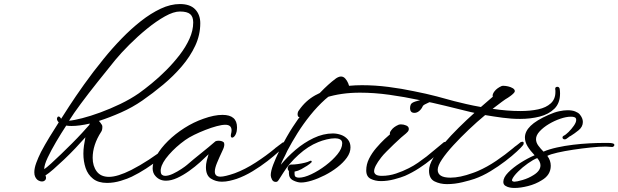

<svg xmlns="http://www.w3.org/2000/svg" viewBox="-20 -889 3063 951"><path d="M510 17Q467 17 441 -3.5Q415 -24 404 -57Q393 -90 393 -128Q393 -148 396 -168.5Q399 -189 403 -209Q381 -184 353.5 -155Q326 -126 297.5 -99Q269 -72 245 -51Q221 -30 205 -20Q208 -14 208 -9Q208 0 202 5Q196 10 188 10Q179 10 169.5 4.5Q160 -1 154 -14Q150 -22 150 -36Q150 -56 159.5 -82Q169 -108 183 -136Q202 -172 225.5 -210.5Q249 -249 271 -283Q266 -288 264 -292.5Q262 -297 262 -300Q262 -303 264 -307.5Q266 -312 270 -312Q274 -312 278 -308Q279 -305 283 -301Q293 -317 322.5 -362.5Q352 -408 396 -470Q440 -532 493 -597Q535 -649 582 -697.5Q629 -746 678 -784.5Q727 -823 776 -846Q825 -869 871 -869Q922 -869 947 -842.5Q972 -816 972 -774Q972 -716 947 -662.5Q922 -609 880.5 -560.5Q839 -512 788 -469.5Q737 -427 685 -391Q636 -357 579.5 -332Q523 -307 470 -290Q474 -286 477.5 -281Q481 -276 485 -270Q487 -266 487 -261Q487 -244 481 -236Q439 -171 439 -107Q439 -67 459 -40Q479 -13 520 -13Q562 -13 630 -47Q673 -69 717.5 -98Q762 -127 798 -156Q803 -161 808.5 -164Q814 -167 818 -171L838 -187Q841 -188 845 -188Q853 -188 853 -181Q853 -175 848 -170Q842 -162 821 -143.5Q800 -125 769.5 -101Q739 -77 703.5 -54Q668 -31 633 -14Q613 -4 578.5 6.5Q544 17 510 17ZM322 -291Q346 -293 387 -303.5Q428 -314 477 -332Q526 -350 576 -374Q626 -398 668 -427Q696 -447 731.5 -476Q767 -505 803 -541Q839 -577 869.5 -616.5Q900 -656 918.5 -697Q937 -738 937 -778Q937 -806 922 -819Q907 -832 871 -832Q840 -832 797 -808Q754 -784 708 -746.5Q662 -709 620.5 -667.5Q579 -626 551 -592Q508 -539 463 -482.5Q418 -426 380.5 -375.5Q343 -325 322 -291ZM199 -51Q211 -59 233 -79Q255 -99 282 -125Q309 -151 336.5 -178.5Q364 -206 386.5 -230.5Q409 -255 422 -270L425 -277Q373 -265 334 -265Q327 -265 320 -265.5Q313 -266 308 -267Q283 -229 258 -186.5Q233 -144 216 -108Q199 -72 199 -51Z M1079 11Q1049 11 1024.5 -4.5Q1000 -20 1000 -61Q1000 -76 1004 -92.5Q1008 -109 1013 -125Q996 -108 971 -85.5Q946 -63 916.5 -42Q887 -21 857.5 -7.5Q828 6 802 6Q770 6 750 -17Q736 -32 736 -56Q736 -85 756.5 -120.5Q777 -156 812.5 -191Q848 -226 893.5 -255Q939 -284 988 -301Q1041 -320 1082 -320Q1154 -320 1154 -258Q1154 -254 1153.5 -248.5Q1153 -243 1152 -237Q1147 -217 1137 -210Q1136 -209 1132 -207.5Q1128 -206 1125 -210Q1122 -215 1124 -224Q1127 -235 1127 -243Q1127 -271 1096 -271Q1079 -271 1053 -264Q1027 -257 997.5 -245.5Q968 -234 941.5 -221Q915 -208 897 -195Q851 -162 816.5 -122.5Q782 -83 777 -54Q776 -51 776 -48Q776 -45 776 -43Q776 -28 782.5 -23Q789 -18 798 -18Q815 -18 837 -28.5Q859 -39 878.5 -52Q898 -65 906 -72Q937 -99 976.5 -130.5Q1016 -162 1047 -189Q1053 -192 1062 -192Q1078 -192 1087 -185Q1091 -182 1091 -173Q1091 -161 1082 -143Q1066 -109 1055 -82.5Q1044 -56 1044 -39Q1044 -14 1072 -14Q1094 -14 1143 -31Q1194 -50 1246.5 -84Q1299 -118 1341 -153Q1346 -158 1351 -161Q1356 -164 1360 -168Q1365 -171 1369.5 -175Q1374 -179 1380 -183Q1386 -185 1388 -185Q1395 -185 1395 -178Q1395 -172 1390 -167Q1384 -159 1361 -138Q1338 -117 1304.5 -91Q1271 -65 1231.5 -41Q1192 -17 1152 -3Q1137 2 1117.5 6.5Q1098 11 1079 11Z M1471 15Q1453 15 1432 4.5Q1411 -6 1411 -31V-42Q1405 -47 1405 -55Q1405 -63 1411 -69Q1417 -75 1427 -74Q1438 -74 1456 -76.5Q1474 -79 1490 -83Q1506 -87 1511 -90Q1515 -92 1517 -92.5Q1519 -93 1519 -93Q1524 -93 1524 -87Q1523 -84 1520 -83Q1518 -80 1513 -76.5Q1508 -73 1501 -68Q1489 -60 1472.5 -51Q1456 -42 1439 -39V-28Q1439 -17 1444.5 -13Q1450 -9 1461 -9Q1486 -9 1522 -26Q1558 -43 1593 -69.5Q1628 -96 1651.5 -125Q1675 -154 1675 -179Q1675 -193 1664.5 -198.5Q1654 -204 1640 -204Q1621 -204 1598 -198.5Q1575 -193 1556 -185Q1506 -165 1459 -122.5Q1412 -80 1383 -33L1360 3Q1358 6 1355 9Q1352 12 1346 12Q1333 12 1327 0Q1321 -12 1321 -21Q1321 -41 1333.5 -74Q1346 -107 1364 -143Q1382 -179 1400 -210.5Q1418 -242 1430 -260Q1454 -298 1490 -343.5Q1526 -389 1566.5 -431Q1607 -473 1642 -499Q1647 -503 1654.5 -506.5Q1662 -510 1669 -510Q1681 -510 1690 -500Q1699 -490 1704.5 -477Q1710 -464 1710 -455Q1710 -451 1705.5 -442.5Q1701 -434 1696 -434Q1693 -434 1689 -441L1687 -444V-445Q1683 -451 1676 -451H1673Q1630 -432 1591 -397Q1552 -362 1517 -318.5Q1482 -275 1453.5 -229.5Q1425 -184 1403 -142Q1399 -132 1393 -120.5Q1387 -109 1381 -97Q1378 -91 1375.5 -85Q1373 -79 1371 -73Q1402 -111 1443.5 -146.5Q1485 -182 1533 -205Q1581 -228 1629 -228Q1649 -228 1669 -221Q1689 -214 1702.5 -198.5Q1716 -183 1716 -159Q1716 -133 1698 -108Q1680 -83 1651 -60.5Q1622 -38 1588.5 -21Q1555 -4 1524 5.5Q1493 15 1471 15Z M2033 -330Q2021 -330 2016 -336.5Q2011 -343 2011 -353Q2011 -364 2015 -372Q2019 -380 2036.5 -386Q2054 -392 2074.5 -395Q2095 -398 2106 -398Q2118 -398 2118 -393Q2118 -389 2113 -386Q2111 -385 2107.5 -383Q2104 -381 2099 -379Q2092 -376 2083.5 -371.5Q2075 -367 2073 -361Q2067 -348 2056 -339Q2045 -330 2033 -330ZM1867 8Q1839 8 1816.5 -3Q1794 -14 1794 -45Q1794 -75 1808 -103Q1822 -131 1843.5 -156Q1865 -181 1885 -200Q1902 -215 1912 -224Q1911 -225 1911 -228Q1911 -236 1918 -244Q1929 -260 1954 -271Q1960 -273 1966 -273Q1979 -273 1992 -267.5Q2005 -262 2005 -250Q2005 -243 2000 -237Q1995 -231 1991 -228Q1983 -222 1966.5 -207.5Q1950 -193 1931 -174.5Q1912 -156 1894.5 -138.5Q1877 -121 1868 -109Q1833 -64 1833 -41Q1833 -31 1841.5 -24.5Q1850 -18 1872 -18Q1907 -18 1941.5 -29.5Q1976 -41 2005 -56Q2029 -68 2050.5 -83Q2072 -98 2093 -114Q2114 -131 2135.5 -149Q2157 -167 2179 -185Q2182 -186 2186 -186Q2194 -186 2194 -179Q2194 -173 2189 -168Q2183 -160 2164 -142Q2145 -124 2117.5 -101Q2090 -78 2056 -56Q2022 -34 1986 -18Q1967 -10 1933 -1Q1899 8 1867 8Z M2194 23Q2160 23 2132.5 9.5Q2105 -4 2105 -44Q2105 -71 2125.5 -105.5Q2146 -140 2179.5 -179Q2213 -218 2252.5 -257Q2292 -296 2330 -330Q2320 -332 2311.5 -334Q2303 -336 2295 -338Q2250 -349 2187.5 -364.5Q2125 -380 2054 -394Q1984 -409 1909 -419.5Q1834 -430 1763 -430Q1670 -430 1594 -406Q1518 -382 1478 -321Q1475 -317 1472 -314Q1469 -311 1466 -310Q1465 -310 1464.5 -309.5Q1464 -309 1463 -309Q1457 -309 1455 -316Q1454 -318 1454 -322Q1454 -335 1461 -343Q1493 -390 1541.5 -417Q1590 -444 1649.5 -455.5Q1709 -467 1773 -467Q1838 -467 1904 -458.5Q1970 -450 2031 -437Q2092 -425 2143.5 -411.5Q2195 -398 2230 -388Q2254 -382 2288 -374Q2322 -366 2362 -359L2421 -410Q2417 -421 2429.5 -437Q2442 -453 2465 -463Q2467 -464 2474 -464Q2484 -464 2497 -461Q2510 -458 2520 -452Q2530 -446 2530 -437Q2530 -433 2523 -426Q2516 -419 2507.5 -413Q2499 -407 2496 -405Q2485 -399 2465.5 -384.5Q2446 -370 2420 -350Q2492 -339 2557 -339Q2607 -339 2646 -347.5Q2685 -356 2708 -377Q2731 -398 2731 -433Q2731 -437 2731 -440.5Q2731 -444 2730 -448V-449Q2730 -459 2741 -459Q2749 -459 2752 -450Q2753 -444 2753.5 -438Q2754 -432 2754 -426Q2754 -378 2726 -350.5Q2698 -323 2653 -311.5Q2608 -300 2556 -300Q2513 -300 2468.5 -306Q2424 -312 2383 -319Q2343 -286 2302 -247Q2261 -208 2226 -170Q2191 -132 2169.5 -100Q2148 -68 2148 -48Q2148 -9 2211 -9Q2258 -9 2321 -32Q2327 -34 2333.5 -36.5Q2340 -39 2347 -42Q2393 -62 2438 -92.5Q2483 -123 2520 -154Q2525 -159 2530 -162.5Q2535 -166 2539 -169Q2544 -173 2548.5 -176.5Q2553 -180 2559 -185Q2565 -187 2567 -187Q2574 -187 2574 -180Q2574 -173 2569 -168Q2563 -160 2540 -138.5Q2517 -117 2483 -91Q2449 -65 2409.5 -41Q2370 -17 2330 -3Q2310 4 2271 13.5Q2232 23 2194 23Z M2506 40Q2494 38 2483.5 31.5Q2473 25 2473 12Q2473 -10 2497 -34.5Q2521 -59 2557 -82Q2593 -105 2628 -120Q2606 -143 2593 -164.5Q2580 -186 2580 -208Q2580 -238 2608 -265.5Q2636 -293 2697 -320Q2726 -333 2749.5 -338Q2773 -343 2791 -343Q2814 -343 2829 -337Q2844 -331 2851 -323Q2867 -304 2867 -285Q2867 -261 2846 -244Q2825 -227 2807 -216Q2804 -215 2801 -213Q2798 -211 2796 -209Q2790 -205 2789 -204Q2780 -196 2771 -200Q2766 -203 2766 -208Q2766 -213 2771 -216Q2782 -221 2796.5 -235.5Q2811 -250 2822.5 -266.5Q2834 -283 2834 -295Q2834 -301 2831 -305Q2825 -311 2807 -311Q2785 -311 2755.5 -301Q2726 -291 2698.5 -274.5Q2671 -258 2653 -238.5Q2635 -219 2635 -200Q2635 -183 2646.5 -167.5Q2658 -152 2672 -138Q2700 -150 2738.5 -158.5Q2777 -167 2818.5 -172Q2860 -177 2899 -179Q2938 -181 2966 -181Q2983 -181 2995 -181Q3007 -181 3014 -179Q3023 -177 3023 -171Q3023 -167 3019.5 -164Q3016 -161 3012 -161Q3005 -161 2997.5 -162Q2990 -163 2980 -163Q2949 -163 2906 -158.5Q2863 -154 2819.5 -147.5Q2776 -141 2741 -133Q2706 -125 2691 -117Q2708 -94 2708 -68Q2708 -22 2663 4Q2633 23 2595.5 32.5Q2558 42 2529 42Q2522 42 2516.5 41.5Q2511 41 2506 40ZM2528 11Q2539 11 2568.5 2.5Q2598 -6 2623 -22Q2657 -43 2657 -70Q2657 -87 2641 -106Q2622 -99 2594.5 -79.5Q2567 -60 2546 -39Q2523 -16 2517 -1Q2517 0 2516.5 1Q2516 2 2516 4Q2516 10 2528 11Z"/></svg>

Font: WindSong Medium
Style: Regular
Weight: 500
Designer: Robert E. Leuschke
Foundry: Robert E. Leuschke
Version: Version 1.010; ttfautohint (v1.8.3)